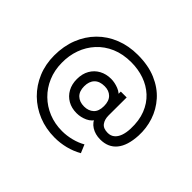

<svg xmlns="http://www.w3.org/2000/svg" viewBox="-161 -883 1226 1226"><g transform="rotate(45 452.0 -270.0)"><path d="M453.5 105Q373.5 105 305.5 77.2Q237.5 49.5 187 -0.2Q136.5 -50 108.2 -117.5Q80 -185 80 -264.5Q80 -349 107.5 -418.8Q135 -488.5 185.2 -539.2Q235.5 -590 304.5 -617.5Q373.5 -645 456 -645Q550.5 -645 621.2 -614.8Q692 -584.5 738 -532.8Q784 -481 805.2 -416.5Q826.5 -352 823 -283Q818 -188.5 778.2 -140.5Q738.5 -92.5 667.5 -92.5Q621.5 -92.5 587.5 -114Q553.5 -135.5 542 -174.5L566 -172Q548.5 -136.5 513.8 -120.5Q479 -104.5 441.5 -104.5Q396 -104.5 361.8 -124.2Q327.5 -144 308.2 -179Q289 -214 289 -260Q289 -308 309 -343Q329 -378 364 -397Q399 -416 443 -416Q475.5 -416 510.2 -402.5Q545 -389 563.5 -358.5L544 -336.5V-402H597L596.5 -239.5Q596.5 -202.5 613.8 -179.2Q631 -156 671 -156Q698 -156 716.2 -171Q734.5 -186 744.5 -213.2Q754.5 -240.5 756 -277.5Q759 -353.5 736.5 -410.5Q714 -467.5 672.5 -505.8Q631 -544 576.2 -563Q521.5 -582 459.5 -582Q384.5 -582 326.2 -557Q268 -532 227.8 -488Q187.5 -444 167 -386.8Q146.5 -329.5 147.5 -265Q148 -198.5 171.8 -142.2Q195.5 -86 237.5 -44.8Q279.5 -3.5 335.5 19.2Q391.5 42 457 42Q499.5 42 542.2 31Q585 20 618.5 0.5L642 56.5Q598.5 81 550.5 93Q502.5 105 453.5 105ZM445.5 -168.5Q484.5 -168.5 509.2 -191Q534 -213.5 534 -260.5Q534 -306.5 510.2 -330Q486.5 -353.5 447 -353.5Q402 -353.5 378.2 -329Q354.5 -304.5 354.5 -260.5Q354.5 -216 379 -192.2Q403.5 -168.5 445.5 -168.5Z"/></g></svg>

Font: Manrope ExtraLight
Style: Regular
Weight: 400
Version: Version 4.504